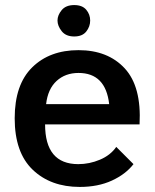

<svg xmlns="http://www.w3.org/2000/svg" viewBox="-20 -718 610 758"><path d="M507 -70Q476 -30 421.5 -5Q367 20 295 20Q180 20 109 -48Q38 -116 38 -251Q38 -384 107 -452Q176 -520 290 -520Q406 -520 472.5 -448Q539 -376 531 -227H158Q158 -70 289 -70Q333 -70 374.5 -87.5Q416 -105 439 -138ZM411 -307Q397 -430 290 -430Q238 -430 203.5 -398.5Q169 -367 162 -307ZM207 -637Q207 -658 223.5 -678Q240 -698 273 -698Q305 -698 320.5 -679.5Q336 -661 336 -637Q336 -613 320.5 -593.5Q305 -574 273 -574Q240 -574 223.5 -595Q207 -616 207 -637Z"/></svg>

Font: Moderustic Med
Style: Regular
Weight: 500
Designer: Tural Alisoy
Foundry: TAFT Foundry
Version: Version 2.110